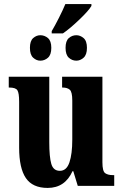

<svg xmlns="http://www.w3.org/2000/svg" viewBox="-20 -913 604 943"><path d="M214 10Q299 10 336 -72H340L362 0H541V-53H533Q510 -53 496.5 -62.5Q483 -72 483 -116V-536H285V-483H288Q310 -483 322.5 -472.5Q335 -462 335 -419V-227Q335 -157 321 -115.5Q307 -74 274 -74Q242 -74 232 -108Q222 -142 222 -215V-536H23V-483H26Q57 -483 65.5 -469.5Q74 -456 74 -413V-188Q74 -87 107 -38.5Q140 10 214 10ZM234 -749H289Q323 -772 370 -817Q417 -862 429 -884V-893H301Q289 -864 269 -824.5Q249 -785 234 -760ZM178 -615Q199 -615 215.5 -629.5Q232 -644 232 -678Q232 -712 215.5 -726Q199 -740 178 -740Q159 -740 143 -726Q127 -712 127 -678Q127 -644 143 -629.5Q159 -615 178 -615ZM355 -615Q374 -615 390.5 -629.5Q407 -644 407 -678Q407 -712 390.5 -726Q374 -740 355 -740Q334 -740 318 -726Q302 -712 302 -678Q302 -644 318 -629.5Q334 -615 355 -615Z"/></svg>

Font: Noto Serif ExtraCondensed Extra
Style: Regular
Weight: 800
Width: 3
Designer: Monotype Design Team
Foundry: Monotype Imaging Inc.
Version: Version 1.002